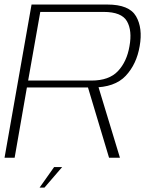

<svg xmlns="http://www.w3.org/2000/svg" viewBox="-23 -695 670 846"><path d="M-3 0H41.5L95.5 -309.5H385Q482.5 -309.5 530.8 -360.8Q579 -412 592.5 -492Q606.5 -571.5 576.5 -623.2Q546.5 -675 450 -675H116ZM457.5 0H505.5L406 -327.5L360.5 -323.5ZM101 -340 154.5 -642.5H433.5Q513 -642.5 536.5 -601.2Q560 -560 547.5 -491.5Q536 -423.5 496.8 -381.8Q457.5 -340 380 -340ZM151.5 131.5H173L251 41H215.5Z"/></svg>

Font: Anybody SemiExpanded ExtraLight
Style: Italic
Weight: 250
Width: 6
Italic angle: -10°
Version: Version 1.113;gftools[0.9.25]